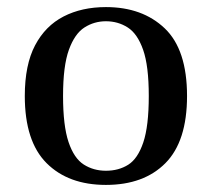

<svg xmlns="http://www.w3.org/2000/svg" viewBox="-20 -522 598 542"><path d="M279 0Q173 0 111.5 -61.5Q50 -123 50 -251Q50 -339 79 -394Q108 -449 159.5 -475.5Q211 -502 279 -502Q382 -502 445 -442Q508 -382 508 -251Q508 -123 447 -61.5Q386 0 279 0ZM279 -40Q315 -40 342 -57Q369 -74 384.5 -120Q400 -166 400 -251Q400 -336 384 -381.5Q368 -427 340.5 -444.5Q313 -462 279 -462Q246 -462 218.5 -444.5Q191 -427 174.5 -381.5Q158 -336 158 -251Q158 -167 173.5 -121Q189 -75 216.5 -57.5Q244 -40 279 -40Z"/></svg>

Font: Marmelad
Style: Regular
Weight: 400
Designer: Manvel Shmavonyan
Foundry: Cyreal
Version: Version 1.110; ttfautohint (v1.8.4.7-5d5b)